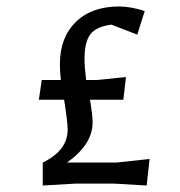

<svg xmlns="http://www.w3.org/2000/svg" viewBox="-20 -567 556 593"><path d="M100 -259 109 -320H168Q165 -344 165 -369Q165 -451 214 -499Q263 -547 348 -547Q383 -547 427 -533L404 -460L324 -491Q278 -485 259.5 -461.5Q241 -438 241 -385Q241 -360 246 -320H280L369 -329L361 -259H258Q266 -210 266 -189Q266 -121 187 -65H340L442 -76L433 6L331 0H214L112 6V-65Q189 -102 189 -167Q189 -189 178 -259Z"/></svg>

Font: Galdeano
Style: Regular
Weight: 400
Designer: Dario Manuel Muhafara
Foundry: Dario Manuel Muhafara
Version: Version 1.001